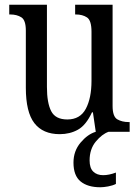

<svg xmlns="http://www.w3.org/2000/svg" viewBox="-20 -556 588 810"><path d="M232 10Q161 10 125 -36.5Q89 -83 89 -186V-427Q89 -471 70 -483Q51 -495 23 -495H19V-536H178V-189Q178 -122 196 -87Q214 -52 264 -52Q318 -52 342 -97Q366 -142 366 -215V-422Q366 -470 347 -482.5Q328 -495 300 -495H297V-536H455V-109Q455 -64 475 -52.5Q495 -41 523 -41H527V0H384L372 -82H368Q343 -28 309 -9Q275 10 232 10ZM403 234Q350 234 320 209.5Q290 185 290 130Q290 81 320 45.5Q350 10 384 0H438Q410 10 384 41.5Q358 73 358 121Q358 153 373.5 168Q389 183 415 183Q440 183 469 172V220Q455 227 436 230.5Q417 234 403 234Z"/></svg>

Font: Noto Serif Condensed
Style: Regular
Weight: 400
Width: 3
Designer: Monotype Design Team
Foundry: Monotype Imaging Inc.
Version: Version 2.013; ttfautohint (v1.8.4.7-5d5b)